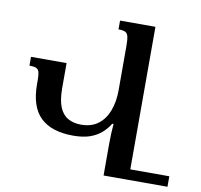

<svg xmlns="http://www.w3.org/2000/svg" viewBox="-79 -798 922 882"><g transform="rotate(10 381.5 -357.0)"><path d="M411 -714H576V0H460V-148Q460 -172 461 -195.5Q462 -219 464 -241H458Q442 -215 419.5 -196Q397 -177 366 -166.5Q335 -156 290 -156Q189 -156 137.5 -205.5Q86 -255 86 -361V-381Q86 -404 82.5 -416.5Q79 -429 68.5 -433.5Q58 -438 37 -438V-479H203V-363Q203 -307 216.5 -274Q230 -241 256 -226.5Q282 -212 317 -212Q366 -212 397.5 -236.5Q429 -261 444.5 -303Q460 -345 460 -398V-602Q460 -633 456.5 -648Q453 -663 442.5 -668Q432 -673 411 -673ZM566 0V-49H758V0Z"/></g></svg>

Font: Noto Serif Armenian Medium
Style: Regular
Weight: 500
Version: Version 2.007